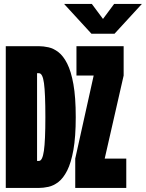

<svg xmlns="http://www.w3.org/2000/svg" viewBox="-20 -928 720 948"><path d="M296.5 -908.5H433.5L488.5 -834.5L543.5 -908.5H680.5L545.5 -761.5H431.5ZM8.5 0V-700H171Q194 -700 219.2 -694.5Q244.5 -689 268.5 -670.5Q292.5 -652 311.8 -614Q331 -576 342.5 -512Q354 -448 354 -350Q354 -252 342.5 -188Q331 -124 311.8 -86Q292.5 -48 268.5 -29.5Q244.5 -11 219.2 -5.5Q194 0 171 0ZM351.5 0V-145L442.5 -555H357.5V-700H590.5V-555L497 -145H603.5V0ZM163 -133.5H172.5Q189.5 -133.5 196.8 -183.5Q204 -233.5 204 -350Q204 -468 197.2 -517.2Q190.5 -566.5 172.5 -566.5H163Z"/></svg>

Font: Trispace Condensed ExtraBold
Style: Regular
Weight: 800
Width: 3
Designer: Tyler Finck
Foundry: Etcetera Type Company
Version: Version 1.210; ttfautohint (v1.8.3)